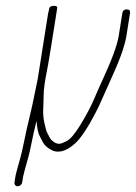

<svg xmlns="http://www.w3.org/2000/svg" viewBox="-20 -518 476 673"><path d="M160.3 -362 180.6 -490C181.5 -495.3 177.3 -497.8 168.3 -497.5C159.2 -497.2 154.2 -494.5 153 -489.5C151.9 -484.5 150.3 -477.7 148.3 -469L112.2 -241C105.2 -208.1 100.4 -184.6 97.7 -170.7C95.1 -156.8 90.3 -135.6 83.4 -107.1C76.5 -78.6 70.1 -50 64.3 -21.2C58.4 7.6 53.8 27.7 50.3 39C46.9 50.3 44.2 59.8 42.3 67.5C40.4 75.2 38.8 81.3 37.4 86C36 90.7 34.8 95.7 34 101L30.8 121C30.2 125 31 128.3 33.2 131C35.5 133.7 38.4 135 42.1 135C45.8 135 49.2 133.7 52.2 131C55.3 128.3 57.2 125 57.8 121L61 101C61.5 97.7 62.5 93.5 64 88.5C65.4 83.5 67.1 77.3 68.9 70C70.7 62.7 73.4 53.2 76.9 41.5C80.4 29.8 83.7 16.3 86.8 1C95.2 -40.3 102.2 -71.9 107.9 -94C110.2 -68.7 113.5 -52 117.7 -44C122 -36 126.2 -27.8 130.3 -19.4C134.5 -10.9 142.8 -2.8 155.2 5C180.9 21.1 210.1 14.5 242.9 -15C263 -33.1 287.1 -69 314.9 -122.5C323.1 -138.2 331.1 -155.2 339 -173.5C346.9 -191.8 355.4 -210.8 364.5 -230.5C397.9 -302.6 417.4 -356.1 422.9 -391L435.8 -472C437.1 -480.7 433.3 -485 424.3 -485C415.3 -485 410.1 -480.7 408.8 -472L396.2 -392.5C390.9 -359 370.5 -304.3 335.2 -228.5C329.1 -215.5 320.6 -196.2 309.7 -170.5C298.7 -144.9 283.2 -115.5 263.2 -82.5C243.2 -49.4 226.3 -29.6 212.6 -22.9C203.2 -18.3 196.2 -15.4 191.4 -14.3C186.7 -13.2 180.2 -14.4 171.9 -18C168.9 -20.7 165.8 -23.2 162.5 -25.5C159.2 -27.8 156.1 -32 153 -38C150 -44 147.3 -49.2 145 -53.5C142.7 -57.8 139.6 -68.5 135.9 -85.5C132.1 -102.5 130.6 -119.6 131.5 -137C132.4 -154.3 132.8 -169.5 132.9 -182.5C133 -195.5 134.2 -209.3 136.5 -224L140 -246C145.1 -270 151.9 -308.7 160.3 -362Z"/></svg>

Font: Proton
Style: BdIt
Weight: 500
Version: Version 1.017